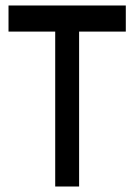

<svg xmlns="http://www.w3.org/2000/svg" viewBox="-20 -679 488 699"><path d="M438 -659V-564H268V0H181V-564H11V-659Z"/></svg>

Font: uoriya25
Style: Book
Weight: 400
Designer: Jelle Bosma - Monotype Design Team
Foundry: Monotype Imaging Inc.
Version: Version 2.003